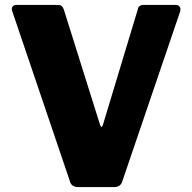

<svg xmlns="http://www.w3.org/2000/svg" viewBox="-20 -762 783 782"><path d="M714 -716 478 -23Q471 0 444 0H299Q271 0 265 -23L30 -716Q28 -722 28 -725Q28 -732 33 -737Q38 -742 47 -742H217Q234 -742 240 -723L388 -252Q391 -245 394 -245Q396 -245 399 -253L541 -723Q542 -732 548.5 -737Q555 -742 564 -742H696Q707 -742 712 -734Q717 -726 714 -716Z"/></svg>

Font: Libre Franklin ExtraBold
Style: Regular
Weight: 800
Designer: Pablo Impallari, Rodrigo Fuenzalida
Foundry: Impallari Type
Version: Version 1.002; ttfautohint (v1.5)